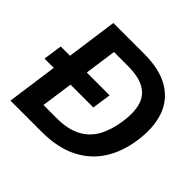

<svg xmlns="http://www.w3.org/2000/svg" viewBox="-172 -876 1053 1053"><g transform="rotate(45 354.5 -350.0)"><path d="M41 0 82 -295H10L26 -405H98L139 -700H377Q500 -700 573.5 -655.5Q647 -611 675 -531Q703 -451 688 -344Q674 -239 625 -162Q576 -85 491 -42.5Q406 0 283 0ZM186 -111H287Q375 -111 430.5 -140.5Q486 -170 516 -224.5Q546 -279 557 -356Q568 -429 554 -481.5Q540 -534 493.5 -562Q447 -590 360 -590H254L228 -405H405L389 -295H212Z"/></g></svg>

Font: Host Grotesk
Style: Bold Italic
Weight: 700
Italic angle: -8°
Designer: Doğukan Karapınar
Foundry: Element Type
Version: Version 1.003; ttfautohint (v1.8.4.7-5d5b)